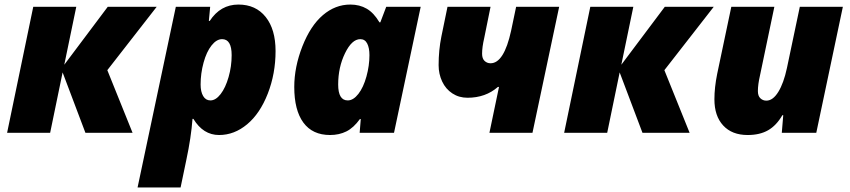

<svg xmlns="http://www.w3.org/2000/svg" viewBox="-20 -583 3732 843"><path d="M453.1 -553.2H668L451.2 -274.9L562 0H355L254.9 -265.1L200.2 0H11.2L126 -553.2H314.9L262.2 -298.8Z M941.9 9.8Q872.1 9.8 829.1 -61H825.2Q819.3 20 797.9 120.1L772.9 240.2H584L752 -553.2H902.8L897 -491.2H900.9Q947.8 -563 1026.9 -563Q1103 -563 1146.5 -508.5Q1189.9 -454.1 1189.9 -358.9Q1189.9 -259.8 1155.8 -172.1Q1121.6 -84.5 1065.2 -37.4Q1008.8 9.8 941.9 9.8ZM955.1 -411.1Q930.7 -411.1 908.7 -383.3Q886.7 -355.5 873.8 -308.1Q860.8 -260.7 860.8 -211.9Q860.8 -180.2 872.1 -161.1Q883.3 -142.1 903.8 -142.1Q927.2 -142.1 948.7 -169.9Q970.2 -197.8 983.6 -244.6Q997.1 -291.5 997.1 -340.8Q997.1 -411.1 955.1 -411.1Z M1506.8 -142.1Q1531.2 -142.1 1553.5 -170.7Q1575.7 -199.2 1588.9 -247.1Q1602.1 -294.9 1602.1 -340.8Q1602.1 -372.6 1592.3 -391.8Q1582.5 -411.1 1562 -411.1Q1524.9 -411.1 1494.9 -349.4Q1464.8 -287.6 1464.8 -211.9Q1464.8 -142.1 1506.8 -142.1ZM1710 0H1559.1L1564 -60.1H1560.1Q1532.7 -22 1501 -6.1Q1469.2 9.8 1429.2 9.8Q1352.1 9.8 1312 -44.7Q1272 -99.1 1272 -201.2Q1272 -288.6 1307.6 -379.4Q1343.3 -470.2 1397.7 -516.6Q1452.1 -563 1518.1 -563Q1559.1 -563 1590.3 -544.7Q1621.6 -526.4 1646 -484.9H1649.9L1675.8 -553.2H1827.1Z M2096.7 -347.2Q2096.7 -325.7 2107.7 -315.4Q2118.7 -305.2 2133.8 -305.2Q2192.9 -305.2 2224.1 -448.2L2246.1 -553.2H2435.1L2317.9 0H2128.9L2170.9 -201.2H2166Q2111.8 -153.8 2032.7 -153.8Q1995.1 -153.8 1966.1 -172.9Q1937 -191.9 1921.4 -225.1Q1905.8 -258.3 1905.8 -296.9Q1905.8 -362.8 1918 -422.9L1944.8 -553.2H2133.8L2106 -416Q2096.7 -376 2096.7 -347.2Z M2898.9 -553.2H3113.8L2897 -274.9L3007.8 0H2800.8L2700.7 -265.1L2646 0H2457L2571.8 -553.2H2760.7L2708 -298.8Z M3307.6 -183.1Q3307.6 -161.6 3318.6 -151.4Q3329.6 -141.1 3344.7 -141.1Q3373.5 -141.1 3397.2 -179.4Q3420.9 -217.8 3435.1 -284.2L3491.7 -553.2H3680.7L3564 0H3412.6L3418.9 -77.1H3415Q3388.7 -31.7 3352.3 -11Q3315.9 9.8 3262.7 9.8Q3193.8 9.8 3155.3 -32Q3116.7 -73.7 3116.7 -147Q3116.7 -198.7 3128.9 -258.8L3190.9 -553.2H3379.9L3316.9 -252Q3307.6 -211.9 3307.6 -183.1Z"/></svg>

Font: Open Sans Extrabold
Style: Italic
Weight: 800
Italic angle: -12°
Foundry: Ascender Corporation
Version: Version 1.10